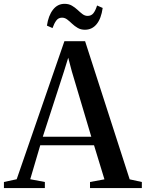

<svg xmlns="http://www.w3.org/2000/svg" viewBox="-43 -958 742 978"><path d="M42 -45 285 -748H390.5L617.5 -44.5L679.5 -31V0H415.5V-31L489 -44.5L436 -218H162L111 -45L185.5 -31V0H-23V-31ZM422 -261.5 323 -594 304.5 -664 282.5 -593 175 -261.5ZM389.5 -806.5Q368.5 -806.5 352.8 -815.8Q337 -825 324.2 -837.2Q311.5 -849.5 299.2 -858.8Q287 -868 273 -868Q254.5 -868 243.8 -853.5Q233 -839 224.5 -815L196 -827.5Q203.5 -878.5 226.8 -908.5Q250 -938.5 286 -938.5Q307.5 -938.5 323.2 -929.2Q339 -920 352 -907.8Q365 -895.5 377.2 -886.2Q389.5 -877 403 -877Q421.5 -877 432.2 -890Q443 -903 451.5 -930L480 -917.5Q472.5 -863.5 449.2 -835Q426 -806.5 389.5 -806.5Z"/></svg>

Font: Merriweather 96pt Medium
Style: Regular
Weight: 500
Version: Version 2.100